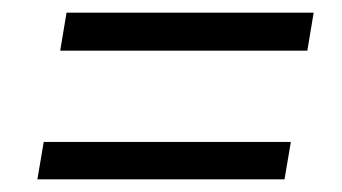

<svg xmlns="http://www.w3.org/2000/svg" viewBox="-20 -443 540 303"><path d="M75 -363 85 -423H475L465 -363ZM39 -160 49 -219H439L429 -160Z"/></svg>

Font: DM Sans 36pt Light
Style: Italic
Weight: 300
Italic angle: -10°
Designer: Colophon Foundry, Jonny Pinhorn
Foundry: Colophon Foundry
Version: Version 4.004;gftools[0.9.30]